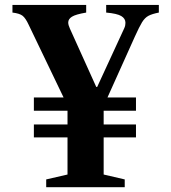

<svg xmlns="http://www.w3.org/2000/svg" viewBox="-20 -782 714 802"><path d="M173 0V-32.5L262 -53V-208H121.5V-262H262V-319.5H121.5V-375H245.5L99.5 -679Q87 -706 74.5 -716Q62 -726 32 -729.5V-761.5H340V-729.5Q296 -722 280.5 -712.2Q265 -702.5 265 -688Q265 -677.5 272 -662.5L382 -419H386L499 -664Q502 -670.5 503 -676.2Q504 -682 504 -687Q504 -704.5 486.5 -715Q469 -725.5 423.5 -729.5V-761.5H643.5V-729.5Q615.5 -724 600.2 -716Q585 -708 573.2 -688.8Q561.5 -669.5 543.5 -629.5L429 -375H548V-319.5H413V-262H548V-208H413V-53L501 -32.5V0Z"/></svg>

Font: Libre Caslon Text SemiBold
Style: Regular
Weight: 600
Designer: Pablo Impallari, Rodrigo Fuenzalida, Katja Schimmel
Foundry: Pablo Impallari, Rodrigo Fuenzalida
Version: Version 2.000